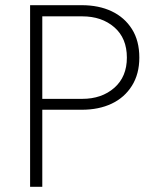

<svg xmlns="http://www.w3.org/2000/svg" viewBox="-20 -720 591 740"><path d="M96 0V-700H295Q361 -700 410.5 -676.5Q460 -653 488.5 -608Q517 -563 517 -498Q517 -435 488.5 -389.5Q460 -344 410.5 -320.5Q361 -297 295 -297H118V-339H297Q372 -339 420.5 -381.5Q469 -424 469 -498Q469 -573 420.5 -615Q372 -657 297 -657H123L143 -677V0Z"/></svg>

Font: SUSE Thin ExtraLight
Style: Regular
Weight: 250
Version: Version 1.000